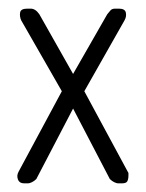

<svg xmlns="http://www.w3.org/2000/svg" viewBox="-20 -424 337 444"><path d="M277 -18Q277 -10 274.5 -5Q272 0 262 0H253Q250 0 244.5 -2.5Q239 -5 234 -10L149 -173L64 -10Q59 -5 53.5 -2.5Q48 0 45 0H36Q25 0 21.5 -9Q18 -18 23 -27L123 -213L29 -377Q25 -386 26.5 -395Q28 -404 43 -404H51Q62 -404 71 -391L149 -253L228 -391Q232 -396 235.5 -400Q239 -404 246 -404H255Q269 -404 271 -395Q273 -386 268 -377L175 -213L277 -24Z"/></svg>

Font: Chathura
Style: Bold
Weight: 700
Designer: Appaji Ambarisha Darbha
Foundry: Aditya Fonts
Version: Version 1.002 2016